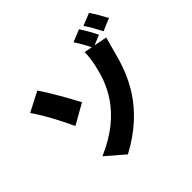

<svg xmlns="http://www.w3.org/2000/svg" viewBox="-220 -1117 1440 1440"><g transform="rotate(-45 500.0 -396.5)"><path d="M393 -438C355 -511 270 -663 218 -737L61 -656C119 -575 188 -443 232 -347ZM841 -706C824 -742 790 -803 764 -841L666 -801C690 -766 717 -718 736 -678L673 -690C674 -662 668 -608 655 -551C625 -421 554 -188 215 -43L360 82C690 -94 782 -339 831 -528C837 -551 852 -610 865 -653L761 -673ZM805 -835C833 -797 863 -741 884 -700L983 -742C965 -776 930 -837 904 -875Z"/></g></svg>

Font: Noto Sans CJK JP Black
Style: Regular
Weight: 900
Designer: Ryoko NISHIZUKA (kana & ideographs); Paul D. Hunt (Latin, Greek & Cyrillic); Wenlong ZHANG (bopomofo); Sandoll Communica
Foundry: Adobe Systems Incorporated
Version: Version 1.004;PS 1.004;hotconv 1.0.82;makeotf.lib2.5.63406